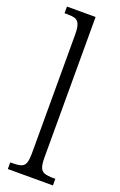

<svg xmlns="http://www.w3.org/2000/svg" viewBox="-149 -802 526 844"><g transform="rotate(20 114.5 -380.0)"><path d="M9 -31H16Q46 -31 60 -36Q74 -41 79.5 -56Q85 -71 85 -105V-656Q85 -689 78.5 -704.5Q72 -720 59 -724.5Q46 -729 21 -729H9V-760H143V-105Q143 -71 149 -56Q155 -41 169 -36Q183 -31 213 -31H220V0H9Z"/></g></svg>

Font: Noto Serif CondLight
Style: Regular
Weight: 300
Width: 3
Designer: Monotype Design Team
Foundry: Monotype Imaging Inc.
Version: Version 1.001